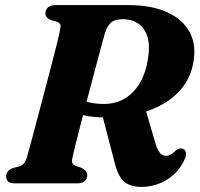

<svg xmlns="http://www.w3.org/2000/svg" viewBox="-20 -720 786 754"><path d="M235.1 -295.1 281.4 -338.2Q303.1 -324.7 329.3 -318.2Q355.6 -311.8 387.4 -311.8Q435.3 -311.8 471.1 -333.7Q507 -355.7 530 -395.6Q553 -435.6 561.2 -489.4Q569.8 -543.1 558.5 -577.3Q547.1 -611.5 522 -628.1Q496.9 -644.7 463.3 -644.7Q430 -644.7 415.4 -630.7Q400.8 -616.7 392.6 -591.6Q388.4 -577.3 380.3 -547.5Q372.2 -517.6 361.7 -478Q351.2 -438.4 339.2 -393.5Q327.3 -348.6 315.5 -303.7Q303.8 -258.8 293.4 -218.6Q283 -178.5 275.4 -148Q267.9 -117.5 264.7 -102.2Q260.3 -84.3 264.8 -78.1Q269.3 -71.9 278.2 -68L300.2 -60.9Q310.7 -55.5 316.7 -48.8Q322.7 -42.1 322.7 -31.7Q322.7 -17.3 312.7 -8.6Q302.8 0 282.9 0H38.3Q18.6 0 11.5 -7.8Q4.3 -15.7 4.3 -27.6Q4.3 -40.2 12.3 -48.3Q20.2 -56.5 31.3 -60.2L54.9 -66.5Q67.1 -70.1 73.7 -77.8Q80.2 -85.6 85.2 -100.6Q88.7 -112.8 96.7 -142.1Q104.7 -171.5 115.5 -211.9Q126.2 -252.3 138.4 -298.3Q150.6 -344.2 162.7 -390.4Q174.8 -436.5 185.4 -477.2Q196 -517.8 203.4 -547.7Q210.7 -577.6 213.4 -590.8Q218.3 -611.3 217.6 -620.4Q216.9 -629.4 202.4 -635L179.3 -641.4Q169 -645.7 163.6 -652.1Q158.2 -658.4 158.2 -667.9Q158.2 -682.3 168.9 -691.2Q179.5 -700 198.3 -700H484.2Q575.5 -700 637.6 -671.5Q699.7 -643 726.4 -590.5Q753.2 -538 737.5 -465.9Q724.9 -403.6 679.9 -357.5Q635 -311.3 563.7 -285.8Q492.4 -260.3 401.1 -258.9Q344.5 -258 305.4 -268.2Q266.4 -278.4 235.1 -295.1ZM381.6 -268.5 549.5 -297.3 590.1 -158.3Q594.9 -141.2 601 -130Q607.2 -118.8 615 -113.4Q622.8 -108.1 632.3 -108.1Q643.1 -108.1 652.5 -114.1Q662 -120.1 671.9 -130.7Q676.4 -134.7 683.5 -136.6Q690.7 -138.5 696.6 -136.2Q707 -132.7 709.8 -122.4Q712.6 -112.1 706.4 -97.7Q684.7 -45.8 638 -15.9Q591.3 13.9 534.2 13.9Q507.1 13.9 487.3 5.4Q467.5 -3.1 454.1 -22.2Q440.8 -41.3 432.4 -72.7Z"/></svg>

Font: Fraunces Wonky
Style: Italic
Weight: 900
Italic angle: -16°
Version: Version 1.000;[b76b70a41]